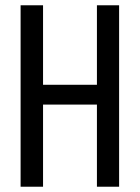

<svg xmlns="http://www.w3.org/2000/svg" viewBox="-20 -707 529 727"><path d="M58 0V-687H143V-386H347V-687H431V0H347V-311H143V0Z"/></svg>

Font: Archivo ExtraCondensed
Style: Regular
Weight: 400
Width: 2
Designer: Hector Gatti
Foundry: Omnibus-Type
Version: Version 2.001